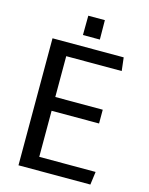

<svg xmlns="http://www.w3.org/2000/svg" viewBox="-131 -982 823 1063"><g transform="rotate(15 280.0 -450.0)"><path d="M81 0ZM493 0H81V-728H489L498 -652H180V-418H452V-339H180V-75H503ZM239 -789Q239 -808 239.5 -845Q240 -882 240 -900H335Q335 -882 335.5 -845Q336 -808 336 -789Z"/></g></svg>

Font: Myanmar Chatu
Style: Regular
Weight: 400
Designer: Danh Hong
Foundry: Google Inc.
Version: Version 2.00 November 20, 2015